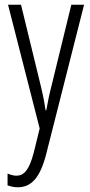

<svg xmlns="http://www.w3.org/2000/svg" viewBox="-20 -552 383 813"><path d="M14 -532 148 -8 123 94C103 170 81 192 49 192C38 192 24 188 12 183V233C27 238 40 241 55 241C112 241 149 202 175 103L336 -532H282L198 -188C189 -154 183 -124 176 -85H173C169 -113 165 -136 153 -187L69 -532Z"/></svg>

Font: Noto Sans UI Condensed Light
Style: Regular
Weight: 300
Width: 3
Designer: Monotype Design Team
Foundry: Monotype Imaging Inc.
Version: Version 1.901